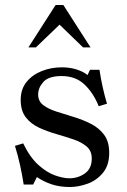

<svg xmlns="http://www.w3.org/2000/svg" viewBox="-20 -740 508 770"><path d="M133 -361Q133 -334 153.5 -318.5Q174 -303 206.5 -292.5Q239 -282 275.5 -271Q312 -260 344.5 -243.5Q377 -227 397.5 -199.5Q418 -172 418 -127Q418 -77 392.5 -46.5Q367 -16 330.5 -3Q294 10 260 10Q219 10 186.5 -1Q154 -12 128 -30L113 0H75Q69 -39 60.5 -77.5Q52 -116 40 -155L73 -165Q100 -109 134 -78.5Q168 -48 201 -36.5Q234 -25 258 -25Q293 -25 320.5 -44.5Q348 -64 348 -104Q348 -135 327.5 -152.5Q307 -170 274.5 -181Q242 -192 205.5 -202.5Q169 -213 136.5 -228Q104 -243 83.5 -269.5Q63 -296 63 -339Q63 -383 87 -412Q111 -441 148.5 -455.5Q186 -470 228 -470Q260 -470 287 -461.5Q314 -453 331 -439L341 -460H379Q384 -426 391.5 -392Q399 -358 409 -324L376 -314Q354 -368 318.5 -401.5Q283 -435 227 -435Q175 -435 154 -411.5Q133 -388 133 -361ZM94 -550 203 -720H234L343 -550H313L187 -672H251L124 -550Z"/></svg>

Font: Brygada 1918
Style: Regular
Weight: 400
Designer: Mateusz Machalski | Borys Kosmynka | Przemek Hoffer
Foundry: NIEPODLEGLA 2018
Version: Version 3.006